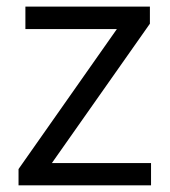

<svg xmlns="http://www.w3.org/2000/svg" viewBox="-20 -556 510 576"><path d="M433.1 0H35.6V-48.8L330.6 -468.8H56.2V-536.1H429.7V-484.9L135.7 -66.9H433.1Z"/></svg>

Font: Viking Open Sans
Style: Regular
Weight: 400
Foundry: Ascender Corporation
Version: Version 2.001